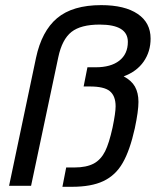

<svg xmlns="http://www.w3.org/2000/svg" viewBox="-20 -718 602 742"><path d="M235.8 -70.8H268.1Q313.5 -70.8 342.3 -85.9Q369.6 -100.6 386.2 -133.3Q401.4 -163.6 415 -225.1Q426.8 -282.2 426.8 -307.1Q426.8 -347.7 403.8 -366.2Q381.8 -383.8 327.1 -383.8H303.2L317.9 -458H350.1Q408.2 -458 440.9 -483.4Q474.1 -509.3 474.1 -556.2Q474.1 -623 365.2 -623Q292.5 -623 256.3 -594.7Q219.7 -565.9 205.1 -496.1L100.1 0H15.1L119.1 -494.1Q141.1 -597.7 200.7 -647.9Q260.7 -698.2 371.1 -698.2Q461.9 -698.2 512.2 -664.1Q562 -630.4 562 -568.8Q562 -518.6 535.2 -480Q508.3 -441.4 458 -422.9Q488.3 -406.7 501.5 -383.3Q515.1 -358.9 515.1 -324.2Q515.1 -288.6 501 -222.2Q481.9 -136.2 454.1 -88.4Q426.8 -40.5 379.4 -18.1Q333 3.9 257.8 3.9H221.2Z"/></svg>

Font: D-DIN Exp
Style: DINExp-Italic
Weight: 400
Width: 7
Italic angle: -12°
Designer: Charles Nix
Foundry: Datto Inc.
Version: Version 1.00